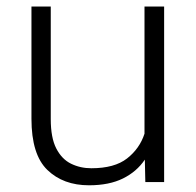

<svg xmlns="http://www.w3.org/2000/svg" viewBox="-20 -548 589 578"><path d="M417.5 0 416 -67.4Q391.6 -31.2 350.1 -10.7Q308.6 9.8 248 9.8Q170.4 9.8 122.6 -36.4Q74.7 -82.5 74.7 -190.4V-528.3H132.8V-189.5Q132.8 -133.3 149.4 -101.1Q166 -68.8 193.8 -55.2Q221.7 -41.5 254.9 -41.5Q324.7 -41.5 362.5 -71Q400.4 -100.6 415 -145.5V-528.3H474.1V0Z"/></svg>

Font: Vazirmatn UI FD ExtraLight
Style: Regular
Weight: 200
Designer: Saber Rastikerdar
Foundry: Saber Rastikerdar
Version: Version 33.003